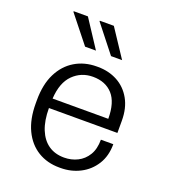

<svg xmlns="http://www.w3.org/2000/svg" viewBox="-137 -837 834 946"><g transform="rotate(20 280.5 -364.0)"><path d="M283 10Q219 10 170 -20Q121 -50 93.5 -107.5Q66 -165 66 -247V-264Q66 -347 94.5 -404Q123 -461 173 -491Q223 -521 287 -521H293Q350 -521 395.5 -496.5Q441 -472 467.5 -425Q494 -378 494 -312V-248H135Q135 -182 153.5 -136.5Q172 -91 206 -67.5Q240 -44 288 -44Q326 -44 358 -60Q390 -76 409.5 -108Q429 -140 429 -189H494Q494 -127 466 -82.5Q438 -38 391.5 -14Q345 10 289 10ZM136 -298H428Q428 -384 390.5 -425.5Q353 -467 287 -467Q226 -467 183.5 -425Q141 -383 136 -298ZM335 -593 223 -735 224 -738H297L393 -593ZM199 -593 86 -735 87 -738H161L256 -593Z"/></g></svg>

Font: Chivo Medium ExtraLight
Style: Regular
Weight: 250
Version: Version 2.002